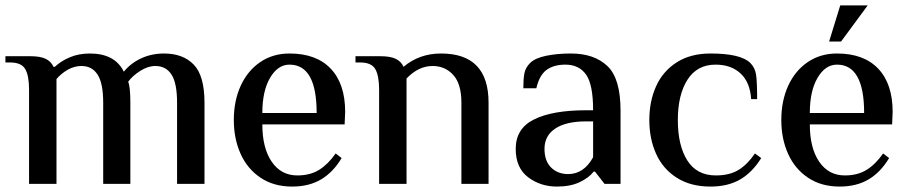

<svg xmlns="http://www.w3.org/2000/svg" viewBox="-22 -677 3347 707"><path d="M85 -347Q85 -398 71 -422.5Q57 -447 15 -447H-2V-470H90Q126 -470 146 -460.5Q166 -451 175 -431H180Q202 -452 235 -466Q268 -480 309 -480Q401 -480 434 -413Q459 -444 497.5 -462Q536 -480 582 -480Q652 -480 691.5 -439Q731 -398 731 -299V0H630V-299Q630 -371 609.5 -402.5Q589 -434 550 -434Q523 -434 494.5 -416Q466 -398 450 -376Q458 -357 458 -299V0H358V-299Q358 -370 337.5 -402Q317 -434 278 -434Q252 -434 228 -420.5Q204 -407 186 -386V0H85Z M839 -235Q839 -306 864.5 -361.5Q890 -417 936.5 -448.5Q983 -480 1044 -480Q1143 -480 1196 -424Q1249 -368 1249 -265L1247 -219H944Q944 -132 978.5 -81.5Q1013 -31 1073 -31Q1120 -31 1153 -51.5Q1186 -72 1214 -112L1236 -95Q1205 -43 1160.5 -16.5Q1116 10 1054 10Q986 10 937.5 -22.5Q889 -55 864 -110.5Q839 -166 839 -235ZM1144 -261Q1144 -439 1044 -439Q1001 -439 972.5 -390.5Q944 -342 944 -261Z M1374 -347Q1374 -398 1360 -422.5Q1346 -447 1304 -447H1287V-470H1379Q1415 -470 1435 -460.5Q1455 -451 1464 -431Q1522 -480 1602 -480Q1777 -480 1777 -299V0H1677V-299Q1677 -368 1647 -401Q1617 -434 1571 -434Q1519 -434 1475 -388V0H1374Z M1877 -129Q1877 -204 1945 -237.5Q2013 -271 2136 -271H2162Q2162 -366 2136 -402.5Q2110 -439 2060 -439Q2017 -439 1990.5 -419.5Q1964 -400 1953 -352H1905Q1905 -386 1909 -407Q1913 -428 1930 -445Q1948 -463 1988.5 -471.5Q2029 -480 2080 -480Q2166 -480 2214.5 -434Q2263 -388 2263 -270V0H2204L2169 -45H2164Q2146 -22 2112 -6Q2078 10 2029 10Q1968 10 1922.5 -24.5Q1877 -59 1877 -129ZM2162 -98V-230H2136Q2062 -230 2022.5 -203.5Q1983 -177 1983 -129Q1983 -84 2007.5 -60Q2032 -36 2070 -36Q2128 -36 2162 -98Z M2369 -235Q2369 -304 2394 -359.5Q2419 -415 2470 -447.5Q2521 -480 2594 -480Q2706 -480 2741 -445Q2758 -428 2762 -402.5Q2766 -377 2766 -312H2744Q2740 -374 2705 -406.5Q2670 -439 2613 -439Q2545 -439 2509.5 -383.5Q2474 -328 2474 -235Q2474 -141 2509 -86Q2544 -31 2614 -31Q2664 -31 2697 -51Q2730 -71 2758 -112L2781 -95Q2749 -43 2704 -16.5Q2659 10 2594 10Q2521 10 2470 -22.5Q2419 -55 2394 -110.5Q2369 -166 2369 -235Z M2855 -235Q2855 -306 2880.5 -361.5Q2906 -417 2952.5 -448.5Q2999 -480 3060 -480Q3159 -480 3212 -424Q3265 -368 3265 -265L3263 -219H2960Q2960 -132 2994.5 -81.5Q3029 -31 3089 -31Q3136 -31 3169 -51.5Q3202 -72 3230 -112L3252 -95Q3221 -43 3176.5 -16.5Q3132 10 3070 10Q3002 10 2953.5 -22.5Q2905 -55 2880 -110.5Q2855 -166 2855 -235ZM3160 -261Q3160 -439 3060 -439Q3017 -439 2988.5 -390.5Q2960 -342 2960 -261ZM3072 -657H3173L3075 -524H3031Z"/></svg>

Font: El Messiri Medium
Style: Regular
Weight: 500
Designer: Mohamed Gaber
Foundry: Kief Type Foundry
Version: Version 2.007